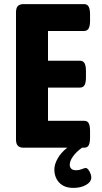

<svg xmlns="http://www.w3.org/2000/svg" viewBox="-20 -720 497 936"><path d="M425 145Q425 167 399.5 181.5Q374 196 338 196Q293 196 269 170.5Q245 145 245 106Q245 81 261.5 52Q278 23 308 0H95Q76 0 67 -9.5Q58 -19 58 -40V-660Q58 -681 67 -690.5Q76 -700 95 -700H390Q405 -700 412 -688Q419 -676 419 -650V-619Q419 -593 412 -581Q405 -569 390 -569H214V-424H370Q385 -424 392 -412Q399 -400 399 -374V-343Q399 -317 392 -305Q385 -293 370 -293H214V-131H391Q406 -131 412.5 -119Q419 -107 419 -81V-50Q419 -24 412.5 -12Q406 0 391 0H380Q351 21 335.5 43Q320 65 320 84Q320 95 327.5 102.5Q335 110 351 110Q366 110 379 104.5Q392 99 398 99Q407 99 416 115.5Q425 132 425 145Z"/></svg>

Font: Asap Condensed
Style: Bold
Weight: 700
Designer: Pablo Cosgaya
Foundry: Omnibus-Type
Version: Version 1.010; ttfautohint (v1.8)